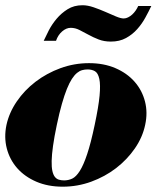

<svg xmlns="http://www.w3.org/2000/svg" viewBox="-27 -702 621 730"><path d="M548.3 -679.2Q538.6 -658.7 525.6 -635Q512.7 -611.3 494.6 -591.1Q476.6 -570.8 452.1 -557.4Q427.7 -543.9 394.5 -543.9Q368.7 -543.9 347.9 -552Q327.1 -560.1 309.1 -570.1Q291 -580.1 274.9 -588.1Q258.8 -596.2 241.7 -596.2Q225.1 -596.2 209.2 -582.5Q193.4 -568.8 186 -546.9H139.2Q146.5 -563 158.4 -586.2Q170.4 -609.4 188.2 -630.6Q206.1 -651.9 230.2 -667Q254.4 -682.1 286.6 -682.1Q306.2 -682.1 328.9 -674.3Q351.6 -666.5 373.3 -657Q395 -647.5 413.6 -639.6Q432.1 -631.8 443.4 -631.8Q451.7 -631.8 460 -636Q468.3 -640.1 475.6 -646.7Q482.9 -653.3 488.8 -661.9Q494.6 -670.4 498.5 -679.2ZM-2.4 -227.1Q7.8 -273.9 36.9 -316.4Q65.9 -358.9 108.4 -391.4Q150.9 -423.8 203.1 -442.9Q255.4 -461.9 311.5 -461.9Q367.7 -461.9 411.9 -442.9Q456.1 -423.8 484.6 -391.4Q513.2 -358.9 524.2 -316.4Q535.2 -273.9 524.9 -227.1Q515.1 -180.2 485.8 -137.7Q456.5 -95.2 414.3 -62.7Q372.1 -30.3 319.8 -11.2Q267.6 7.8 211.4 7.8Q155.3 7.8 111.1 -11.2Q66.9 -30.3 38.3 -62.7Q9.8 -95.2 -1.2 -137.7Q-12.2 -180.2 -2.4 -227.1ZM189 -227.1Q179.2 -180.7 174.6 -147.2Q169.9 -113.8 169.4 -90.3Q168.9 -66.9 172.1 -52.2Q175.3 -37.6 181.6 -29.5Q188 -21.5 197 -18.8Q206.1 -16.1 216.8 -16.1Q232.9 -16.1 247.6 -22.9Q262.2 -29.8 276.4 -52Q290.5 -74.2 304.4 -116Q318.4 -157.7 333 -227.1Q347.7 -296.4 351.6 -338.1Q355.5 -379.9 350.6 -402.1Q345.7 -424.3 334 -431.2Q322.3 -438 306.2 -438Q295.4 -438 285.4 -435.3Q275.4 -432.6 265.6 -424.6Q255.9 -416.5 246.3 -401.9Q236.8 -387.2 227.3 -363.8Q217.8 -340.3 208.3 -306.9Q198.7 -273.4 189 -227.1Z"/></svg>

Font: XB Zar
Style: Bold Italic
Weight: 700
Italic angle: -12°
Designer: Behnam
Foundry: Irmug
Version: Version 8.005 2009